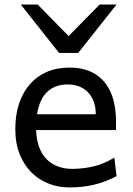

<svg xmlns="http://www.w3.org/2000/svg" viewBox="-20 -801 575 833"><path d="M136.7 -236.8Q138.2 -193.8 150.1 -162.1Q162.1 -130.4 182.9 -109.6Q203.6 -88.9 231.7 -78.6Q259.8 -68.4 293 -68.4Q340.3 -68.4 385.7 -79.1Q431.2 -89.8 476.1 -117.2L485.8 -36.6Q460 -23.4 435.1 -14.2Q410.2 -4.9 385.3 1Q360.4 6.8 334.7 9.5Q309.1 12.2 280.8 12.2Q233.9 12.2 191.4 -4.2Q148.9 -20.5 116.7 -52.5Q84.5 -84.5 65.4 -131.8Q46.4 -179.2 46.4 -241.7Q46.4 -302.2 62.7 -351.3Q79.1 -400.4 109.4 -435.3Q139.6 -470.2 183.1 -489Q226.6 -507.8 280.8 -507.8Q320.8 -507.8 351.6 -498.3Q382.3 -488.8 404.8 -471.9Q427.2 -455.1 442.4 -432.6Q457.5 -410.2 466.6 -384.3Q475.6 -358.4 479.5 -330.3Q483.4 -302.2 483.4 -274.9V-255.9Q483.4 -243.7 482.9 -236.8ZM273.4 -434.6Q219.7 -434.6 185.5 -403.1Q151.4 -371.6 140.6 -305.2H395.5Q395.5 -336.4 386.5 -360.6Q377.4 -384.8 361.1 -401.4Q344.7 -418 322.3 -426.3Q299.8 -434.6 273.4 -434.6ZM143.6 -781.2 277.8 -644.5 412.1 -781.2H485.4L319.3 -571.3H236.3L70.3 -781.2Z"/></svg>

Font: Andika Am
Style: Regular
Weight: 400
Designer: Victor Gaultney, Annie Olsen, Julie Remington, Don Collingsworth, Eric Hays, Becca Hirsbrunner
Foundry: SIL International
Version: Version 5.000